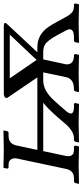

<svg xmlns="http://www.w3.org/2000/svg" viewBox="294 -765 473 1101"><g transform="rotate(-90 530.5 -214.5)"><path d="M737.3 -241.2 882.8 -395H631.8ZM632.3 -203.1H620.1Q569.8 -203.1 522.9 -159.2Q506.8 -144 487.8 -122.1L442.9 -70.8Q408.2 -27.8 466.8 -26.9H483.9Q490.7 -24.9 490.2 -19L485.8 0L483.4 2Q482.4 2 376 0L265.6 2L264.2 0L268.1 -19Q271 -25.9 277.8 -26.9H289.6Q326.7 -27.8 366.2 -70.8L410.2 -122.1Q462.9 -181.6 492.2 -203.1H214.4L186.5 -71.8Q179.2 -27.8 219.7 -26.9H238.8Q246.1 -24.9 246.1 -19L242.2 0L239.7 2Q238.8 2 131.8 0L28.8 2L26.9 0L31.2 -19Q34.2 -26.4 40.5 -26.9H59.6Q100.6 -26.9 111.3 -67.4Q111.8 -70.3 112.3 -71.8L172.9 -357.9Q175.3 -399.4 139.6 -401.9H120.6Q113.8 -403.8 114.3 -410.2L118.2 -429.2L120.6 -431.2Q121.6 -431.2 223.1 -429.2L331.5 -431.2L333 -429.2L329.1 -410.2Q326.2 -402.8 318.4 -401.9H299.3Q256.8 -400.4 247.1 -357.9L221.2 -236.8H606.4H637.2L520 -409.2Q516.1 -426.3 541 -429.2H930.2Q960 -429.2 943.8 -411.1Q942.4 -409.7 941.9 -409.2L781.2 -236.8H810.5Q882.3 -236.8 926.8 -172.9Q939.5 -154.3 957 -122.1L984.9 -70.8Q1005.4 -32.7 1030.8 -28.3Q1036.6 -27.3 1043 -26.9H1054.7Q1061 -24.9 1061 -19L1057.1 0L1054.7 2Q1053.7 2 944.8 0L836.4 2L835 0L838.9 -19Q841.8 -26.4 848.6 -26.9H865.7Q915 -26.9 913.1 -53.7Q912.1 -62 907.2 -70.8L879.9 -122.1Q847.7 -181.2 823.2 -194.3Q806.2 -203.1 782.2 -203.1H740.2L711.9 -70.8Q710.4 -29.3 757.8 -26.9H764.6Q771 -24.9 771 -19L767.1 0L764.6 2Q763.7 2 662.1 0L554.7 2L553.2 0L557.1 -19Q560.1 -26.4 566.9 -26.9H573.7Q628.4 -28.3 638.2 -70.8L666 -203.1Z"/></g></svg>

Font: Linux Libertine Display Slanted O
Style: Slanted
Weight: 400
Designer: Philipp H. Poll
Foundry: Philipp H. Poll
Version: Version 5.0.9